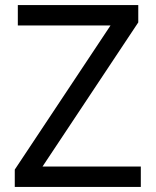

<svg xmlns="http://www.w3.org/2000/svg" viewBox="-20 -734 612 754"><path d="M533 0H38V-68L414 -634H50V-714H523V-646L147 -80H533Z"/></svg>

Font: Noto Sans Gunjala Gondi Semibold
Style: Regular
Weight: 600
Designer: Ek Type
Foundry: Ek Type
Version: Version 1.004; ttfautohint (v1.8.4.7-5d5b)